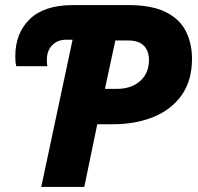

<svg xmlns="http://www.w3.org/2000/svg" viewBox="-20 -734 777 754"><path d="M142 0 265 -578H240Q206 -578 185 -556.5Q164 -535 164 -499Q164 -490 164.5 -483.5Q165 -477 166 -474H44Q42 -481 41 -490.5Q40 -500 40 -512Q40 -604 97 -659Q154 -714 266 -714H485Q575 -714 630 -687Q685 -660 709.5 -612Q734 -564 734 -503Q734 -418 694 -361Q654 -304 583.5 -275Q513 -246 422 -246H362L311 0ZM439 -385Q496 -385 530.5 -416Q565 -447 565 -498Q565 -534 545 -554.5Q525 -575 484 -575H433L392 -385Z"/></svg>

Font: Noto Sans ExtraBold
Style: Italic
Weight: 800
Italic angle: -12°
Designer: Monotype Design Team
Foundry: Monotype Imaging Inc.
Version: Version 2.013; ttfautohint (v1.8.4.7-5d5b)